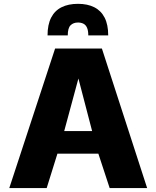

<svg xmlns="http://www.w3.org/2000/svg" viewBox="-20 -958 796 978"><path d="M27.3 0 260.7 -710.9H499L729.5 0H538.6L481 -175.3H272.5L217.8 0ZM307.1 -290.5H449.2L379.4 -558.1ZM222.2 -777.8Q222.2 -832.5 240.5 -868.2Q258.8 -903.8 293.5 -921.1Q328.1 -938.5 377.4 -938.5Q425.8 -938.5 460.2 -921.1Q494.6 -903.8 512.9 -868.2Q531.2 -832.5 531.2 -777.8H429.7Q429.7 -802.2 423.3 -816.7Q417 -831.1 405 -837.2Q393.1 -843.3 377.4 -843.3Q353.5 -843.3 339.4 -829.1Q325.2 -814.9 325.2 -777.8Z"/></svg>

Font: Comme ExtraBold
Style: Regular
Weight: 800
Version: Version 1.000;gftools[0.9.27]